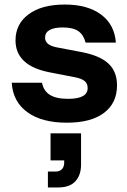

<svg xmlns="http://www.w3.org/2000/svg" viewBox="-20 -530 558 845"><path d="M274.2 10Q164.2 10 100.4 -36.2Q36.7 -82.5 31.7 -165.8H165Q171.7 -130 199.6 -112.5Q227.5 -95 280 -95Q365.8 -95 365.8 -142.5Q365.8 -161.7 352.9 -172.9Q340 -184.2 310 -190L198.3 -211.7Q48.3 -240.8 48.3 -352.5Q48.3 -424.2 105.8 -467.1Q163.3 -510 265 -510Q365.8 -510 425 -465.8Q484.2 -421.7 490 -342.5H356.7Q347.5 -377.5 324.2 -393.3Q300.8 -409.2 256.7 -409.2Q218.3 -409.2 198.3 -397.9Q178.3 -386.7 178.3 -364.2Q178.3 -348.3 190.8 -337.5Q203.3 -326.7 229.2 -321.7L343.3 -300Q421.7 -284.2 458.3 -249.2Q495 -214.2 495 -154.2Q495 -76.7 437.9 -33.3Q380.8 10 274.2 10ZM190.8 295V225H224.2Q243.3 225 252.9 214.2Q262.5 203.3 262.5 186.7V175.8H202.5V56.7H336.7V194.2Q336.7 240.8 311.7 267.9Q286.7 295 235.8 295Z"/></svg>

Font: Funnel Display
Style: Bold
Weight: 700
Designer: NORD ID, Kristian Moeller
Foundry: Dicotype
Version: Version 1.000